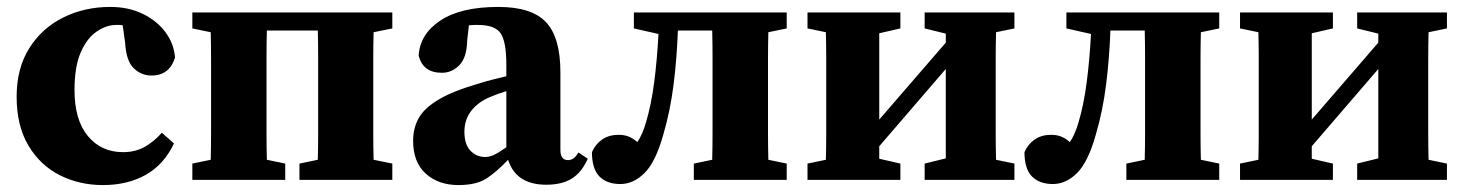

<svg xmlns="http://www.w3.org/2000/svg" viewBox="-20 -519 4225 554"><path d="M277 15Q209 15 152.5 -13.5Q96 -42 62 -99Q28 -156 28 -240Q28 -322 64.5 -380Q101 -438 162.5 -468.5Q224 -499 298 -499Q351 -499 392 -479Q433 -459 457.5 -426Q482 -393 485 -353Q469 -301 417 -301Q388 -301 366 -322Q344 -343 341 -396L334 -446Q330 -447 325 -447Q320 -447 315 -447Q287 -447 259 -428Q231 -409 213 -368Q195 -327 195 -259Q195 -173 233.5 -126.5Q272 -80 335 -80Q371 -80 398 -95.5Q425 -111 447 -136L482 -105Q453 -44 400.5 -14.5Q348 15 277 15Z M535 0V-47L588 -58Q589 -95 589 -136.5Q589 -178 589 -210V-273Q589 -305 589 -347Q589 -389 588 -426L535 -437V-483H1112V-437L1058 -426Q1057 -389 1057 -347Q1057 -305 1057 -273V-210Q1057 -178 1057 -136.5Q1057 -95 1058 -58L1112 -47V0H844V-47L897 -58Q898 -95 898 -136.5Q898 -178 898 -210V-273Q898 -306 898 -350Q898 -394 897 -431H750Q749 -394 749 -350Q749 -306 749 -273V-210Q749 -178 749 -136.5Q749 -95 750 -58L803 -47V0Z M1556 14Q1469 14 1446 -58Q1414 -24 1384.5 -4.5Q1355 15 1303 15Q1245 15 1208.5 -18Q1172 -51 1172 -113Q1172 -149 1188 -178Q1204 -207 1246 -232Q1288 -257 1365 -279Q1380 -284 1400 -289Q1420 -294 1441 -299V-332Q1441 -399 1424.5 -423Q1408 -447 1360 -447Q1353 -447 1347 -447Q1341 -447 1333 -446L1328 -402Q1327 -353 1305.5 -331Q1284 -309 1255 -309Q1200 -309 1188 -359Q1192 -421 1251 -460Q1310 -499 1418 -499Q1514 -499 1555.5 -455Q1597 -411 1597 -310V-86Q1597 -57 1619 -57Q1627 -57 1634 -61.5Q1641 -66 1649 -79L1676 -61Q1658 -21 1629.5 -3.5Q1601 14 1556 14ZM1320 -139Q1320 -102 1337.5 -84Q1355 -66 1380 -66Q1391 -66 1403 -71Q1415 -76 1441 -94V-256Q1428 -252 1415.5 -247.5Q1403 -243 1394 -239Q1360 -225 1340 -199.5Q1320 -174 1320 -139Z M1770 12Q1731 12 1709.5 -10Q1688 -32 1688 -80Q1698 -103 1717.5 -116.5Q1737 -130 1765 -130Q1782 -130 1795 -124.5Q1808 -119 1819 -109Q1834 -131 1844 -166Q1859 -216 1867.5 -281Q1876 -346 1880 -421L1809 -437V-483H2250V-437L2197 -426Q2196 -389 2196 -347Q2196 -305 2196 -273V-210Q2196 -178 2196 -136.5Q2196 -95 2197 -58L2250 -47V0H1982V-47L2035 -58Q2036 -95 2036 -136.5Q2036 -178 2036 -210V-273Q2036 -306 2036 -350Q2036 -394 2035 -431H1936Q1933 -350 1923.5 -274.5Q1914 -199 1894 -131Q1872 -52 1840 -20Q1808 12 1770 12Z M2648 -437V-483H2907V-437L2854 -426Q2853 -389 2853 -347Q2853 -305 2853 -273V-210Q2853 -178 2853 -136.5Q2853 -95 2854 -58L2907 -47V0H2648V-47L2709 -62V-320L2517 -97V-61L2578 -47V0H2310V-47L2363 -58Q2364 -95 2364 -136.5Q2364 -178 2364 -210V-273Q2364 -305 2364 -347Q2364 -389 2363 -426L2310 -437V-483H2578V-437L2517 -423V-174L2709 -396V-422Z M3018 12Q2979 12 2957.5 -10Q2936 -32 2936 -80Q2946 -103 2965.5 -116.5Q2985 -130 3013 -130Q3030 -130 3043 -124.5Q3056 -119 3067 -109Q3082 -131 3092 -166Q3107 -216 3115.5 -281Q3124 -346 3128 -421L3057 -437V-483H3498V-437L3445 -426Q3444 -389 3444 -347Q3444 -305 3444 -273V-210Q3444 -178 3444 -136.5Q3444 -95 3445 -58L3498 -47V0H3230V-47L3283 -58Q3284 -95 3284 -136.5Q3284 -178 3284 -210V-273Q3284 -306 3284 -350Q3284 -394 3283 -431H3184Q3181 -350 3171.5 -274.5Q3162 -199 3142 -131Q3120 -52 3088 -20Q3056 12 3018 12Z M3896 -437V-483H4155V-437L4102 -426Q4101 -389 4101 -347Q4101 -305 4101 -273V-210Q4101 -178 4101 -136.5Q4101 -95 4102 -58L4155 -47V0H3896V-47L3957 -62V-320L3765 -97V-61L3826 -47V0H3558V-47L3611 -58Q3612 -95 3612 -136.5Q3612 -178 3612 -210V-273Q3612 -305 3612 -347Q3612 -389 3611 -426L3558 -437V-483H3826V-437L3765 -423V-174L3957 -396V-422Z"/></svg>

Font: Source Serif Pro
Style: Bold
Weight: 700
Designer: Frank Grießhammer
Foundry: Adobe Systems Incorporated
Version: Version 3.001;hotconv 1.0.111;makeotfexe 2.5.65597